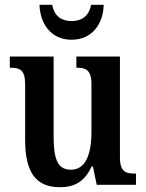

<svg xmlns="http://www.w3.org/2000/svg" viewBox="-20 -772 610 802"><path d="M279 -606C368 -606 412 -677 413 -752H361C351 -704 321 -684 279 -684C237 -684 207 -704 198 -752H145C147 -677 190 -606 279 -606ZM230 10C290 10 333 -12 363 -77H368L384 0H548V-47H542C507 -47 481 -54 481 -113V-536H299V-489H303C337 -489 362 -481 362 -420V-221C362 -126 337 -63 276 -63C219 -63 204 -111 204 -202V-536H21V-489H25C65 -489 85 -478 85 -420V-187C85 -51 131 10 230 10Z"/></svg>

Font: Noto Serif Sinhala Condensed SemiBold
Style: Regular
Weight: 600
Width: 3
Designer: Jelle Bosma - Monotype Design Team
Foundry: Monotype Imaging Inc.
Version: Version 2.007